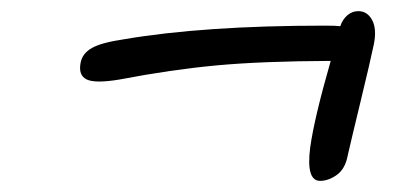

<svg xmlns="http://www.w3.org/2000/svg" viewBox="-20 -495 740 343"><path d="M193.8 -353Q150.4 -345.7 135 -353Q119.6 -360.4 124 -382.8Q127 -399.4 144 -409.2Q161.1 -418.9 201.2 -424.8Q344.2 -449.2 560.1 -449.2Q580.1 -449.2 587.9 -448.2Q591.8 -460 600.3 -467.5Q608.9 -475.1 620.1 -475.1Q636.2 -475.1 644.8 -459.2Q653.3 -443.4 647.9 -416Q641.6 -385.7 623.8 -312.3Q606 -238.8 601.1 -216.8Q596.7 -193.4 581.8 -182.6Q566.9 -171.9 551.8 -171.9Q526.4 -171.9 534.2 -231.9Q541.5 -284.2 570.8 -386.2Q448.7 -385.7 367.2 -378.2Q285.6 -370.6 193.8 -353Z"/></svg>

Font: Shantell Sans Irregular
Style: Italic
Weight: 300
Italic angle: -11.31°
Designer: Stephen Nixon, Anya Danilova, Shantell Martin
Foundry: Arrow Type
Version: Version 1.006;[9816181b4]